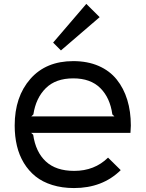

<svg xmlns="http://www.w3.org/2000/svg" viewBox="-20 -953 745 983"><path d="M140.1 -356.9H565.9L555.2 -367.2Q543.5 -452.6 493.4 -502.2Q443.4 -551.8 355 -551.8Q265.1 -551.8 214.4 -501.5Q163.6 -451.2 150.9 -367.2ZM649.9 -310.1Q649.9 -299.3 647.9 -272.9H139.2L149.9 -263.2Q162.6 -174.8 214.6 -126.5Q266.6 -78.1 359.9 -78.1Q463.9 -78.1 533.2 -146L598.1 -82Q504.9 9.8 358.9 9.8Q297.9 9.8 247.6 -5.9Q197.3 -21.5 161.9 -50Q126.5 -78.6 102.3 -118.4Q78.1 -158.2 66.7 -206.3Q55.2 -254.4 55.2 -310.1Q55.2 -457.5 135.3 -548.8Q215.3 -640.1 355 -640.1Q428.2 -640.1 484.9 -615.5Q541.5 -590.8 577.4 -546.1Q613.3 -501.5 631.6 -441.9Q649.9 -382.3 649.9 -310.1ZM421.9 -933.1 490.2 -865.2 292 -694.8 252 -734.9Z"/></svg>

Font: Sinkin Sans 400 Regular
Style: Regular
Weight: 400
Designer: Keith Bates
Foundry: K-Type
Version: Sinkin Sans (version 1.0)  by Keith Bates   •   © 2014   www